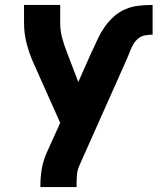

<svg xmlns="http://www.w3.org/2000/svg" viewBox="-20 -550 640 775"><path d="M143 205V198Q143 165 148.5 132.5Q154 100 167 70L223 -54L115 -296Q98 -334 87.5 -374.5Q77 -415 77 -457V-530H223V-457Q223 -427 230.5 -398.5Q238 -370 249 -342L296 -219L352 -345L353 -346Q364 -371 376 -396Q388 -421 404 -443.5Q420 -466 441 -484.5Q462 -503 487.5 -513.5Q513 -524 540.5 -527Q568 -530 596 -530V-410Q581 -410 566.5 -407.5Q552 -405 540.5 -396.5Q529 -388 521 -375.5Q513 -363 507.5 -349.5Q502 -336 496.5 -322.5Q491 -309 485 -296L300 119Q292 137 290.5 157.5Q289 178 289 198V205Z"/></svg>

Font: Iosevka Curly Heavy Extended
Style: Regular
Weight: 900
Width: 7
Monospace: yes
Designer: Belleve Invis
Foundry: Belleve Invis
Version: Version 11.1.0; ttfautohint (v1.8.3)